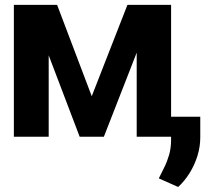

<svg xmlns="http://www.w3.org/2000/svg" viewBox="-20 -559 870 785"><path d="M355.1 -165.6 501 -539.1H615.2L404.7 0H305.7L100.6 -539.1H213.5ZM179.1 -539.1V0H36.7V-539.1ZM538.9 0V-539.1H679.5V0ZM798.8 -81.6V2.3Q798.9 40.7 787.3 78.2Q775.6 115.6 755.3 148.3Q735 181.1 708.4 205.5L629.3 170.3Q640.3 147.8 651.8 124.9Q663.3 102 671.4 74.3Q679.5 46.7 679.5 10.9V-81.6Z"/></svg>

Font: Inter Display V
Style: Regular
Weight: 400
Designer: Rasmus Andersson
Foundry: rsms
Version: Version 3.015;git-src